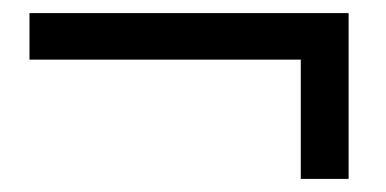

<svg xmlns="http://www.w3.org/2000/svg" viewBox="-20 -433 589 293"><path d="M512 -160H439V-342H25V-413H512Z"/></svg>

Font: Hind Siliguri
Style: Regular
Weight: 400
Designer: Jyotish Sonowal
Foundry: Indian Type Foundry
Version: Version 1.001;PS 1.0;hotconv 1.0.86;makeotf.lib2.5.63406; tt